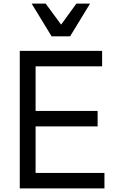

<svg xmlns="http://www.w3.org/2000/svg" viewBox="-20 -1048 669 1068"><path d="M90 -765H548V-679H178V-431H523V-345H178V-86H561V0H90ZM156 -1028H234L320 -911L405 -1028H481L370 -846H267Z"/></svg>

Font: Application
Style: Regular
Weight: 400
Designer: Wei Huang
Foundry: Wei Huang
Version: Version 0.012